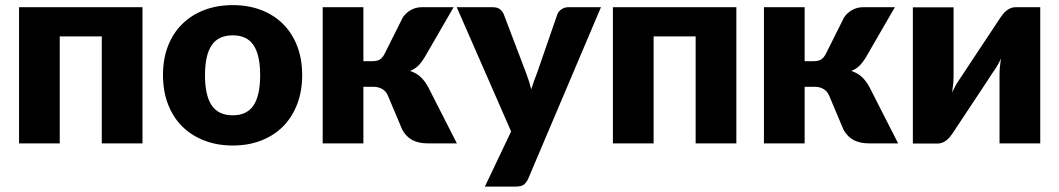

<svg xmlns="http://www.w3.org/2000/svg" viewBox="-20 -546 4033 731"><path d="M522.5 -518.5V0H367.5V-407.5H207.5V0H52.5V-518.5Z M866.5 -526.5Q925.5 -526.5 974 -508Q1022.5 -489.5 1057.2 -455Q1092 -420.5 1111.2 -371.2Q1130.5 -322 1130.5 -260.5Q1130.5 -198.5 1111.2 -148.8Q1092 -99 1057.2 -64.2Q1022.5 -29.5 974 -10.8Q925.5 8 866.5 8Q807 8 758.2 -10.8Q709.5 -29.5 674.2 -64.2Q639 -99 619.8 -148.8Q600.5 -198.5 600.5 -260.5Q600.5 -322 619.8 -371.2Q639 -420.5 674.2 -455Q709.5 -489.5 758.2 -508Q807 -526.5 866.5 -526.5ZM866.5 -107Q920 -107 945.2 -144.8Q970.5 -182.5 970.5 -259.5Q970.5 -336.5 945.2 -374Q920 -411.5 866.5 -411.5Q811.5 -411.5 786 -374Q760.5 -336.5 760.5 -259.5Q760.5 -182.5 786 -144.8Q811.5 -107 866.5 -107Z M1513.5 -479.5Q1525 -497 1544.2 -507.8Q1563.5 -518.5 1584.5 -518.5H1707L1598 -330Q1585.5 -309 1572.5 -296Q1559.5 -283 1541 -276Q1566.5 -267.5 1582.5 -252Q1598.5 -236.5 1611 -213L1719.5 0H1612.5Q1592 0 1576.8 -3.2Q1561.5 -6.5 1549.5 -13Q1537.5 -19.5 1528.5 -29Q1519.5 -38.5 1512 -51L1457 -181.5Q1449.5 -199 1435.2 -207.2Q1421 -215.5 1402.5 -215.5H1363.5V0H1208.5V-518.5H1363.5V-313H1395.5Q1416.5 -313 1426.8 -319.8Q1437 -326.5 1445 -342.5Z M1991 134.5Q1984 150 1974 157.2Q1964 164.5 1942 164.5H1826L1926 -45.5L1719 -518.5H1856Q1874 -518.5 1883.8 -510.5Q1893.5 -502.5 1898 -491.5L1983 -268Q1995 -237 2002.5 -206Q2007.5 -222 2013.2 -237.8Q2019 -253.5 2025 -269L2102 -491.5Q2106.5 -503 2118 -510.8Q2129.5 -518.5 2143 -518.5H2268Z M2783.5 -518.5V0H2628.5V-407.5H2468.5V0H2313.5V-518.5Z M3193.5 -479.5Q3205 -497 3224.2 -507.8Q3243.5 -518.5 3264.5 -518.5H3387L3278 -330Q3265.5 -309 3252.5 -296Q3239.5 -283 3221 -276Q3246.5 -267.5 3262.5 -252Q3278.5 -236.5 3291 -213L3399.5 0H3292.5Q3272 0 3256.8 -3.2Q3241.5 -6.5 3229.5 -13Q3217.5 -19.5 3208.5 -29Q3199.5 -38.5 3192 -51L3137 -181.5Q3129.5 -199 3115.2 -207.2Q3101 -215.5 3082.5 -215.5H3043.5V0H2888.5V-518.5H3043.5V-313H3075.5Q3096.5 -313 3106.8 -319.8Q3117 -326.5 3125 -342.5Z M3455.5 0.5V-518H3610.5V-254Q3610.5 -241 3609 -225.5Q3607.5 -210 3605 -194Q3617.5 -221.5 3630.5 -240Q3631 -241 3638.5 -252Q3646 -263 3657.2 -280.2Q3668.5 -297.5 3682.8 -319Q3697 -340.5 3712 -363Q3747 -415.5 3790.5 -481.5Q3795 -488 3800.8 -494.8Q3806.5 -501.5 3813.5 -506.8Q3820.5 -512 3828.5 -515.2Q3836.5 -518.5 3845.5 -518.5H3940.5V0H3785.5V-264Q3785.5 -276.5 3787 -292Q3788.5 -307.5 3791 -323.5Q3785 -310 3778.5 -298.5Q3772 -287 3765.5 -278Q3764.5 -277 3757.2 -266Q3750 -255 3738.8 -237.8Q3727.5 -220.5 3713.2 -199Q3699 -177.5 3684 -155Q3649 -102.5 3605.5 -36.5Q3601 -30 3595.2 -23.2Q3589.5 -16.5 3582.5 -11.2Q3575.5 -6 3567.5 -2.8Q3559.5 0.5 3550.5 0.5Z"/></svg>

Font: Lato Black
Style: Regular
Weight: 900
Designer: Lukasz Dziedzic
Foundry: tyPoland Lukasz Dziedzic
Version: Version 2.007; 2014-02-27